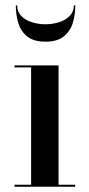

<svg xmlns="http://www.w3.org/2000/svg" viewBox="-20 -708 338 728"><path d="M202 -460V-7.5H265V0H35V-7.5H98V-452.5H35V-460ZM152.5 -550Q108 -550 83.5 -569.5Q59 -589 49.5 -620.5Q40 -652 40 -687.5H45Q45 -663.5 60.5 -647.5Q76 -631.5 100.8 -623.8Q125.5 -616 152.5 -616Q179.5 -616 204 -623.8Q228.5 -631.5 244.2 -647.5Q260 -663.5 260 -687.5H265.5Q265.5 -652 255.8 -620.5Q246 -589 221.2 -569.5Q196.5 -550 152.5 -550Z"/></svg>

Font: BodoniModa_28ptMedium
Style: Regular
Weight: 500
Designer: Owen Earl
Foundry: indestructible type
Version: Version 2.004